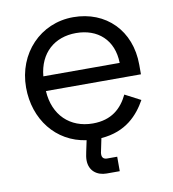

<svg xmlns="http://www.w3.org/2000/svg" viewBox="-77 -578 728 810"><g transform="rotate(-10 286.5 -173.0)"><path d="M530 -264C530 -411 430 -510 290 -510C149 -510 43 -398 43 -252C43 -116 127 -7 256 11L246 58C243 72 241 83 241 94C241 140 274 164 315 164H371V102H328C314 102 306 95 306 81C306 77 306 73 308 66L319 13C426 5 480 -57 513 -116L446 -151C419 -95 375 -54 295 -54C197 -54 129 -119 123 -223H530ZM123 -286C132 -385 198 -442 290 -442C383 -442 448 -385 450 -286Z"/></g></svg>

Font: Space Text
Style: Regular
Weight: 400
Designer: Florian Karsten (Space Text), Colophon Foundry (Space Mono)
Foundry: Florian Karsten
Version: Version 1.003;PS 001.003;hotconv 1.0.88;makeotf.lib2.5.64775